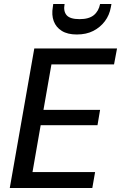

<svg xmlns="http://www.w3.org/2000/svg" viewBox="-20 -943 607 963"><path d="M29 0 152 -700H567L552 -620H238L198 -392H482L469 -315H184L143 -80H457L443 0ZM365 -770Q319 -770 290 -788Q261 -806 249.5 -837Q238 -868 245 -908L247 -923H304Q297 -887 314 -867Q331 -847 379 -847Q426 -847 450.5 -867Q475 -887 482 -923H539L536 -907Q529 -867 506 -836.5Q483 -806 448 -788Q413 -770 365 -770Z"/></svg>

Font: DM Sans 24pt Medium
Style: Italic
Weight: 500
Italic angle: -10°
Designer: Colophon Foundry, Jonny Pinhorn
Foundry: Colophon Foundry
Version: Version 4.004;gftools[0.9.30]